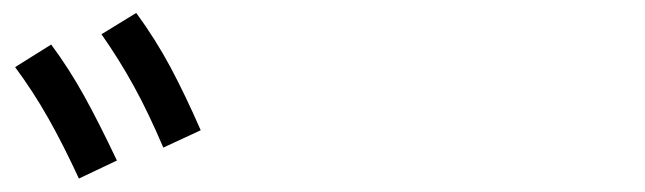

<svg xmlns="http://www.w3.org/2000/svg" viewBox="-20 -838 978 291"><path d="M2.9 -736.3 57.6 -770.5Q85 -733.4 107.4 -692.9Q129.9 -652.3 157.2 -594.7L99.6 -567.4Q75.2 -620.1 52.7 -659.7Q30.3 -699.2 2.9 -736.3ZM133.8 -786.1 186.5 -818.4Q215.8 -778.3 238.3 -736.3Q260.7 -694.3 284.2 -640.6L227.5 -614.3Q205.1 -667 183.1 -707Q161.1 -747.1 133.8 -786.1Z"/></svg>

Font: Pretendard JP Variable
Style: Regular
Weight: 400
Designer: Base glyphs from Inter by Rasmus Andersson; Hangul glyphs from Noto Sans CJK(Source Han Sans) by Jang Soo-young and Kang
Foundry: Kil Hyung-jin
Version: Version 1.307;Glyphs 3.2 (3192)